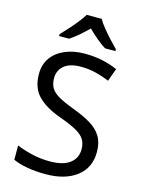

<svg xmlns="http://www.w3.org/2000/svg" viewBox="-139 -1023 826 1113"><g transform="rotate(15 274.5 -467.0)"><path d="M502 -191Q502 -96 433 -43Q364 10 247 10Q187 10 136 1Q85 -8 51 -24V-110Q87 -94 140.5 -81Q194 -68 251 -68Q331 -68 371.5 -99Q412 -130 412 -183Q412 -218 397 -242Q382 -266 345.5 -286.5Q309 -307 244 -330Q153 -363 106.5 -411Q60 -459 60 -542Q60 -599 89 -639.5Q118 -680 169.5 -702Q221 -724 288 -724Q347 -724 396 -713Q445 -702 485 -684L457 -607Q420 -623 376.5 -634Q333 -645 286 -645Q219 -645 185 -616.5Q151 -588 151 -541Q151 -505 166 -481Q181 -457 215 -438Q249 -419 307 -397Q370 -374 413.5 -347.5Q457 -321 479.5 -284Q502 -247 502 -191ZM329 -944Q341 -922 363.5 -894.5Q386 -867 410.5 -840.5Q435 -814 454 -795V-784H392Q366 -800 338 -823.5Q310 -847 283 -874Q256 -847 229 -824Q202 -801 176 -784H116V-795Q135 -815 158.5 -841Q182 -867 204 -894.5Q226 -922 239 -944Z"/></g></svg>

Font: Go Noto Current
Style: Regular
Weight: 400
Designer: Monotype Design Team
Foundry: Monotype Imaging Inc.
Version: Version 2.007; ttfautohint (v1.8) -l 8 -r 50 -G 200 -x 14 -D